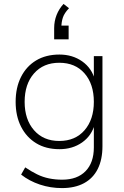

<svg xmlns="http://www.w3.org/2000/svg" viewBox="-20 -774 636 982"><path d="M297 188Q238 188 184 170Q130 152 88 119L109 82Q140 103 169.5 117.5Q199 132 231 138.5Q263 145 298 145Q375 145 417.5 101.5Q460 58 460 -20V-140H465Q449 -80 400 -45.5Q351 -11 284 -11Q215 -11 165 -41.5Q115 -72 87.5 -126.5Q60 -181 60 -253Q60 -326 87.5 -380.5Q115 -435 165 -465Q215 -495 284 -495Q351 -495 400.5 -460Q450 -425 466 -364H460V-487H504V-26Q504 42 480 90Q456 138 409.5 163Q363 188 297 188ZM283 -53Q365 -53 412.5 -108Q460 -163 460 -253Q460 -344 412.5 -398.5Q365 -453 283 -453Q202 -453 154 -398.5Q106 -344 106 -253Q106 -163 154 -108Q202 -53 283 -53ZM257 -573V-630Q257 -666 269.5 -697.5Q282 -729 305 -754L333 -732Q309 -707 301.5 -684Q294 -661 294 -635L282 -643H331V-573Z"/></svg>

Font: Nunito Sans 10pt ExtraLight
Style: Regular
Weight: 250
Designer: Vernon Adams
Foundry: Vernon Adams
Version: Version 3.101;gftools[0.9.27]